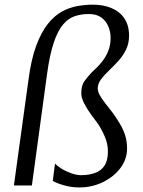

<svg xmlns="http://www.w3.org/2000/svg" viewBox="-20 -794 611 822"><path d="M102 -453Q113.5 -540.5 135.2 -598.8Q157 -657 185.2 -692.2Q213.5 -727.5 246 -745Q278.5 -762.5 312.2 -768.2Q346 -774 378 -774Q422 -774 457 -759.5Q492 -745 512.2 -715.5Q532.5 -686 532.5 -641Q532.5 -607 519 -580.2Q505.5 -553.5 485.5 -531.8Q465.5 -510 445.5 -491Q425.5 -472 412 -453.8Q398.5 -435.5 398.5 -415Q398.5 -402.5 406.8 -387.2Q415 -372 430.2 -352.5Q445.5 -333 465.5 -307Q479 -287.5 492.5 -265.5Q506 -243.5 515 -217.2Q524 -191 524 -158.5Q524 -112 495.2 -74.2Q466.5 -36.5 420 -14Q373.5 8.5 320 8.5Q285 8.5 253.2 -0.8Q221.5 -10 206 -19.5L215.5 -94Q223.5 -84.5 242 -72.8Q260.5 -61 284 -52.5Q307.5 -44 329.5 -44Q362 -44.5 387.5 -53.8Q413 -63 427.5 -85Q442 -107 442 -145.5Q442 -179 428.2 -210.2Q414.5 -241.5 399 -264.5Q385 -282.5 368.5 -305.5Q352 -328.5 340 -352Q328 -375.5 328 -395.5Q328 -427.5 341.2 -446.2Q354.5 -465 373.5 -485Q397.5 -506 415.5 -528.2Q433.5 -550.5 443.5 -575.8Q453.5 -601 453.5 -631Q453.5 -657 444 -680.5Q434.5 -704 414 -719Q393.5 -734 360 -734Q328 -734 300.2 -724.8Q272.5 -715.5 249.8 -688.8Q227 -662 209.8 -610.5Q192.5 -559 181 -474L116.5 0H39.5Z"/></svg>

Font: Merriweather Light 18pt Light
Style: Italic
Weight: 300
Italic angle: -7.8°
Version: Version 2.101